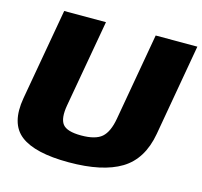

<svg xmlns="http://www.w3.org/2000/svg" viewBox="-100 -785 948 899"><g transform="rotate(15 374.5 -335.5)"><path d="M306.5 4Q470 4 559.2 -50Q648.5 -104 671 -231L749 -675H547L472.5 -252Q461 -186 430.5 -159.2Q400 -132.5 330.5 -132.5Q261.5 -132.5 240.5 -159.5Q219.5 -186.5 231 -252L306 -675H103.5L25 -231Q3 -104 73 -50Q143 4 306.5 4Z"/></g></svg>

Font: Anybody UltraCondensed Thin ExtraBold
Style: Italic
Weight: 800
Italic angle: -10°
Version: Version 1.111